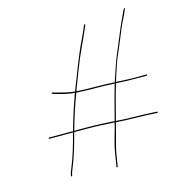

<svg xmlns="http://www.w3.org/2000/svg" viewBox="-106 -770 843 903"><g transform="rotate(-15 315.0 -318.5)"><path d="M396.6 -168C396 -164 394.8 -158.7 393.1 -152C378.5 -97.4 367.8 -68.2 361 -25L351.3 36C351 38 351.8 39 353.8 39C355.8 39 357 38 357.3 36L367 -25C368.5 -35 371.8 -49 376.6 -67C381.8 -87 389.3 -115.3 399.1 -152C400.7 -158 401.8 -163 402.5 -167H404.5C460.9 -162.4 533.8 -163.9 588.3 -160L602.2 -159C604.2 -159 605.3 -160 605.7 -162C606 -164 605.1 -165 603.1 -165L589.3 -166C581.3 -166 566.7 -166.7 545.6 -168C501.4 -169.4 449.8 -169.3 406.4 -173H404.4C418.7 -226.6 434.7 -291.5 450.5 -344H457.5C503.6 -341.1 542.3 -341 587 -341H599C601 -341 602.2 -342 602.5 -344C602.8 -346 602 -347 600 -347H588C580 -347 568.8 -346.8 554.4 -346.5C523.2 -345.8 488.3 -348.8 459.4 -350H452.4C456.1 -360.7 459.5 -371.7 462.7 -383C473.7 -419 484.9 -450 496.4 -476C514.4 -515.3 536.5 -574.1 552.4 -608.5C556.6 -617.6 586.4 -673.9 581.6 -676C576.9 -678 566.9 -651.9 562.3 -642.5C539.1 -595.4 515.6 -532.3 491.7 -478C476.7 -443.3 461.2 -394.1 446.4 -350C414.8 -351.4 394.4 -353 363.9 -353C336.1 -353 300.3 -353.6 275.2 -355C270.6 -355 265.9 -355.3 261.4 -356C261.7 -358 262.4 -360.3 263.5 -363C274.6 -391 285.9 -420.5 297.5 -451.5C322.9 -519.6 347.4 -565 372.8 -624L382.3 -646C384.3 -650 378.6 -652 376.6 -648L367 -625C360.7 -610.3 354.1 -596 347.2 -582C316.9 -520.5 285.7 -434.7 257.6 -364C257.2 -361.3 256.5 -359 255.5 -357C250.2 -357 245.3 -357.3 240.7 -358C210.9 -363.1 187.5 -369.5 162.5 -376L150.2 -380C146 -380 144.6 -375.3 148.2 -374L159.6 -370C176.9 -365.9 188.9 -360.9 208.1 -357.5C221 -355.2 236.3 -351 252.6 -351C231.5 -292.1 214.6 -241.6 197.3 -179H81.3C79.3 -179 78.2 -178 77.9 -176C77.6 -174 78.4 -173 80.4 -173H195.4C181.1 -116.7 164.9 -61.6 145.4 -15C138.9 0.3 135.4 10.3 134.6 15L133.5 22C133.2 24 134 25 136 25C138 25 139.2 24 139.5 22L140.6 15C141.3 11 144.8 1.3 151.2 -14C170.8 -60.8 186.4 -116.3 201.4 -173H268.4C309.9 -173 355.2 -170.6 396.6 -168ZM398.6 -174C357.5 -176.6 310.8 -179 269.3 -179H203.3C221.4 -242.7 237.3 -292.8 259.4 -350C264.1 -350 269 -349.7 274.3 -349C299.1 -347.6 335.1 -347 362.5 -347C387.8 -347 421.7 -345.5 444.5 -344C428.8 -292.1 412.7 -226.6 398.6 -174Z"/></g></svg>

Font: Proton
Style: HlIt
Weight: 500
Version: Version 1.017